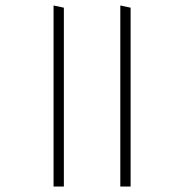

<svg xmlns="http://www.w3.org/2000/svg" viewBox="-20 -675 670 699"><path d="M455.5 -647 418 -655V4H455.5ZM212.5 -647 175 -655V4H212.5Z"/></svg>

Font: Anek Kannada ExtraLight
Style: Regular
Weight: 250
Version: Version 1.003